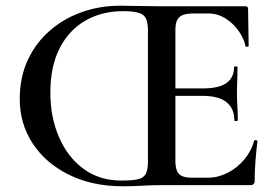

<svg xmlns="http://www.w3.org/2000/svg" viewBox="-20 -647 966 671"><path d="M410 4Q302 4 220.5 -36.5Q139 -77 94 -146Q49 -215 49 -301Q49 -376 76.5 -436Q104 -496 153 -539Q202 -582 265.5 -604.5Q329 -627 399 -627Q433 -627 473 -626Q513 -625 549 -625H838Q847 -625 847 -616L849 -486Q849 -484 843.5 -483.5Q838 -483 838 -486Q833 -511 815 -537.5Q797 -564 769 -582Q741 -600 707 -600H658Q633 -600 619 -594.5Q605 -589 599 -576.5Q593 -564 593 -543V-85Q593 -64 598 -51Q603 -38 615.5 -32Q628 -26 649 -26H707Q742 -26 775.5 -43Q809 -60 834 -90Q859 -120 868 -155Q869 -158 874.5 -157Q880 -156 880 -154Q876 -126 873 -87Q870 -48 870 -15Q870 0 855 0H543Q512 0 477.5 2Q443 4 410 4ZM799 -226Q799 -268 771.5 -290Q744 -312 687 -312H547V-338H689Q745 -338 771.5 -357Q798 -376 798 -412Q798 -415 804 -415Q810 -415 810 -412Q810 -380 809 -362Q808 -344 808 -325Q808 -301 809.5 -277.5Q811 -254 811 -226Q811 -224 805 -224Q799 -224 799 -226ZM404 -16Q442 -16 462 -20.5Q482 -25 489.5 -39.5Q497 -54 497 -81V-540Q497 -567 490.5 -581.5Q484 -596 465.5 -602Q447 -608 410 -608Q336 -608 278.5 -575Q221 -542 188.5 -478.5Q156 -415 156 -323Q156 -237 186.5 -167Q217 -97 272.5 -56.5Q328 -16 404 -16Z"/></svg>

Font: Cormorant Light SemiBold
Style: Regular
Weight: 600
Version: Version 4.000